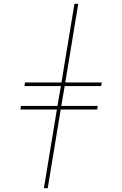

<svg xmlns="http://www.w3.org/2000/svg" viewBox="-20 -843 640 1006"><path d="M210 143 278 -269H87L90 -288H281L299 -392H108L111 -411H302L370 -823H390L322 -411H513L510 -392H319L301 -288H492L489 -269H298L230 143Z"/></svg>

Font: Iosevka Aile Thin
Style: Italic
Weight: 100
Italic angle: -9°
Designer: Belleve Invis
Foundry: Belleve Invis
Version: Version 31.1.0; ttfautohint (v1.8.4)